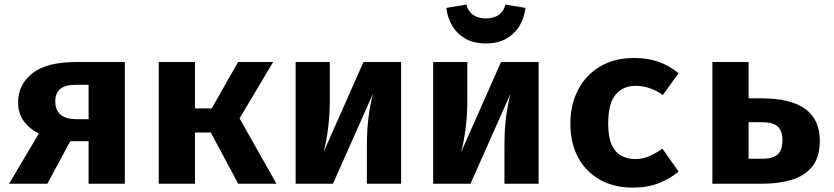

<svg xmlns="http://www.w3.org/2000/svg" viewBox="-20 -822 3732 859"><path d="M20.5 0 153.8 -224.6Q111.3 -245.6 86.2 -280.3Q61 -314.9 61 -363.6Q61 -443.6 124.9 -494.1Q188.7 -544.6 322.6 -544.6H538.5V0H376.4V-190.3H294.4L191.8 0ZM323.6 -288.7H376.4V-442.6H320.5Q270.3 -442.6 248.7 -423.3Q227.2 -404.1 227.2 -368.2Q227.2 -330.3 250.5 -309.5Q273.8 -288.7 323.6 -288.7Z M690.3 0V-544.6H852.3V-336.9H927.2L1045.1 -544.6H1202.1L1051.8 -292.3L1216.9 0H1045.6L923.1 -229.2H852.3V0Z M1774.4 -544.6V0H1621.5V-173.3Q1621.5 -242.6 1629.2 -301Q1636.9 -359.5 1648.7 -403.1L1469.7 0H1302.6V-544.6H1455.4V-369.2Q1455.4 -307.7 1447.9 -248.5Q1440.5 -189.2 1427.2 -140.5L1606.2 -544.6Z M2389.7 -544.6V0H2236.9V-173.3Q2236.9 -242.6 2244.6 -301Q2252.3 -359.5 2264.1 -403.1L2085.1 0H1917.9V-544.6H2070.8V-369.2Q2070.8 -307.7 2063.3 -248.5Q2055.9 -189.2 2042.6 -140.5L2221.5 -544.6ZM2153.8 -627.7Q2097.4 -627.7 2059.7 -650.5Q2022.1 -673.3 2001.5 -709.7Q1981 -746.2 1976.9 -786.7L2066.7 -801.5Q2073.8 -772.3 2096.2 -755.9Q2118.5 -739.5 2153.8 -739.5Q2189.2 -739.5 2211.8 -755.9Q2234.4 -772.3 2241 -801.5L2330.8 -786.7Q2326.7 -746.2 2306.2 -709.7Q2285.6 -673.3 2247.7 -650.5Q2209.7 -627.7 2153.8 -627.7Z M2822.1 -110.3Q2855.4 -110.3 2884.9 -123.3Q2914.4 -136.4 2943.6 -156.9L3015.9 -54.4Q2980 -23.6 2928.5 -3.1Q2876.9 17.4 2813.3 17.4Q2725.6 17.4 2662.6 -18.7Q2599.5 -54.9 2565.6 -119.2Q2531.8 -183.6 2531.8 -268.7Q2531.8 -353.8 2566.4 -420.3Q2601 -486.7 2664.9 -524.6Q2728.7 -562.6 2816.4 -562.6Q2878.5 -562.6 2926.9 -545.4Q2975.4 -528.2 3015.9 -494.4L2945.6 -396.9Q2917.9 -416.4 2887.2 -427.2Q2856.4 -437.9 2823.1 -437.9Q2768.2 -437.9 2734.6 -399.2Q2701 -360.5 2701 -268.7Q2701 -208.7 2716.9 -174.1Q2732.8 -139.5 2760.3 -124.9Q2787.7 -110.3 2822.1 -110.3Z M3329.2 -544.6V-382.1H3386.2Q3647.7 -382.1 3647.7 -192.8Q3647.7 -118.5 3613.6 -76.4Q3579.5 -34.4 3521 -17.2Q3462.6 0 3389.2 0H3167.2V-544.6ZM3387.7 -275.4H3329.2V-111.8H3393.3Q3435.4 -111.8 3457.9 -130Q3480.5 -148.2 3480.5 -195.4Q3480.5 -237.9 3458.5 -256.7Q3436.4 -275.4 3387.7 -275.4Z"/></svg>

Font: Fira Code
Style: Bold
Weight: 700
Monospace: yes
Designer: Carrois Corporate, Edenspiekermann AG, Nikita Prokopov
Foundry: Carrois Corporate, Edenspiekermann AG, Nikita Prokopov
Version: Version 6.000; ttfautohint (v1.8.2) -l 8 -r 50 -G 200 -x 14 